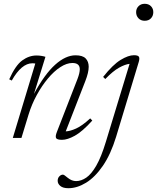

<svg xmlns="http://www.w3.org/2000/svg" viewBox="-20 -727 828 1012"><path d="M42 -302.5 28.5 -309Q61.5 -382.5 97.2 -408.5Q133 -434.5 172.5 -434.5Q185.5 -434.5 198 -432.5Q210.5 -430.5 219.5 -427.5L159 -232Q215.5 -336.5 270.8 -386Q326 -435.5 378 -435.5Q415.5 -435.5 431.5 -419Q447.5 -402.5 447.5 -375Q447.5 -345 429.5 -299L326.5 -34.5Q350 -35.5 381.5 -49.8Q413 -64 455.5 -103L466.5 -91.5Q414 -33.5 374.8 -11.8Q335.5 10 307 10Q281 10 275.8 1Q270.5 -8 280 -32L388.5 -311Q400.5 -342.5 400.5 -362Q400.5 -395 361.5 -395Q331.5 -395 298 -373.2Q264.5 -351.5 232.5 -313.2Q200.5 -275 173.8 -226Q147 -177 130.5 -123L93 0H47.5L166 -392Q163.5 -392.5 160 -393Q156.5 -393.5 150.5 -393.5Q93.5 -393.5 42 -302.5ZM697.5 -663Q697.5 -681.5 710 -694.2Q722.5 -707 742.5 -707Q763.5 -707 775.8 -694.2Q788 -681.5 788 -663Q788 -643.5 775.8 -630.5Q763.5 -617.5 742.5 -617.5Q722.5 -617.5 710 -630.5Q697.5 -643.5 697.5 -663ZM592 -6Q563.5 87 522.2 147Q481 207 433.8 236Q386.5 265 340.5 265Q312 265 298 253.2Q284 241.5 284 226Q284 211.5 292.8 202.5Q301.5 193.5 311.5 193.5Q315.5 193.5 321.5 198Q327.5 202.5 337.5 210.5Q358.5 227.5 381 227.5Q408 227.5 434.8 209.2Q461.5 191 487.5 146Q513.5 101 538 20.5L663 -390.5Q639.5 -388 607.5 -370.2Q575.5 -352.5 535 -310.5L523.5 -321.5Q575 -386.5 615.8 -411.2Q656.5 -436 686 -436Q707 -436 712 -428Q717 -420 711.5 -401Z"/></svg>

Font: Newsreader Text Light
Style: Italic
Weight: 300
Italic angle: -17°
Designer: Hugues Gentile
Foundry: Production Type
Version: Version 1.001